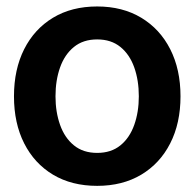

<svg xmlns="http://www.w3.org/2000/svg" viewBox="-20 -573 610 603"><path d="M285.2 10.7Q205.1 10.7 146.5 -24.4Q87.9 -59.6 55.9 -122.8Q23.9 -186 23.9 -270.5Q23.9 -355 55.9 -418.5Q87.9 -481.9 146.5 -517.3Q205.1 -552.7 285.2 -552.7Q364.7 -552.7 423.6 -517.3Q482.4 -481.9 514.6 -418.5Q546.9 -355 546.9 -270.5Q546.9 -186 514.6 -122.8Q482.4 -59.6 423.6 -24.4Q364.7 10.7 285.2 10.7ZM285.2 -92.8Q329.1 -92.8 358.2 -116.5Q387.2 -140.1 401.6 -180.7Q416 -221.2 416 -270.5Q416 -320.8 401.6 -361.3Q387.2 -401.9 358.2 -425.5Q329.1 -449.2 285.2 -449.2Q241.2 -449.2 212.2 -425.5Q183.1 -401.9 168.7 -361.3Q154.3 -320.8 154.3 -270.5Q154.3 -221.2 168.7 -180.7Q183.1 -140.1 212.2 -116.5Q241.2 -92.8 285.2 -92.8Z"/></svg>

Font: Inter Tight SemiBold
Style: Regular
Weight: 600
Designer: Rasmus Andersson
Foundry: rsms
Version: Version 3.004; ttfautohint (v1.8.4.7-5d5b)